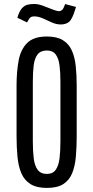

<svg xmlns="http://www.w3.org/2000/svg" viewBox="-20 -922 462 951"><path d="M212.4 8.8Q161.6 8.8 131.3 -10Q101.1 -28.8 86.2 -63Q71.3 -97.2 66.7 -144.5Q62 -191.9 62 -249V-498Q62 -566.9 72.3 -622.1Q82.5 -677.2 114.7 -709.2Q147 -741.2 212.4 -741.2Q261.7 -741.2 291.5 -722.9Q321.3 -704.6 335.9 -671.6Q350.6 -638.7 355.2 -594.2Q359.9 -549.8 359.9 -498V-249Q359.9 -192.9 355.7 -145.8Q351.6 -98.6 337.4 -64Q323.2 -29.3 293.7 -10.3Q264.2 8.8 212.4 8.8ZM212.4 -60.5Q241.7 -60.5 256.1 -81.1Q270.5 -101.6 274.9 -137.9Q279.3 -174.3 279.3 -222.7V-516.1Q279.3 -562.5 274.9 -597.4Q270.5 -632.3 256.1 -652.1Q241.7 -671.9 212.4 -671.9Q181.2 -671.9 166 -652.1Q150.9 -632.3 146.7 -597.4Q142.6 -562.5 142.6 -516.1V-222.7Q142.6 -174.3 147 -137.9Q151.4 -101.6 166.5 -81.1Q181.6 -60.5 212.4 -60.5ZM280.8 -800.8Q259.3 -800.8 236.8 -810.8Q214.4 -820.8 192.4 -830.8Q170.4 -840.8 149.9 -840.8Q142.1 -840.8 138.7 -839.8Q130.9 -837.9 125.7 -830.8Q120.6 -823.7 113.8 -811L65.9 -834Q75.7 -867.2 88.9 -881.3Q102.1 -895.5 117.7 -898.9Q133.3 -902.3 149.4 -902.3Q169.4 -902.3 193.6 -893.3Q217.8 -884.3 239.5 -875.5Q261.2 -866.7 273.4 -866.7H275.4Q282.2 -867.7 288.6 -873.8Q294.9 -879.9 302.7 -901.9L356.4 -887.7L352.1 -873.5Q337.4 -825.7 321.5 -813.2Q305.7 -800.8 280.8 -800.8Z"/></svg>

Font: Antonio ExtraLight
Style: Regular
Weight: 250
Designer: Vernon Adams
Foundry: Vernon Adams
Version: Version 1.002